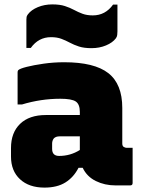

<svg xmlns="http://www.w3.org/2000/svg" viewBox="-20 -843 640 873"><path d="M536 -352V-190Q536 -176 547 -173Q551 -171 555 -171H583V-11Q583 0 572 0H505Q456 0 415.5 -20Q375 -40 356 -80H337Q315 -37 277.5 -13.5Q240 10 182 10Q112 10 71 -28Q30 -66 30 -131V-170Q30 -240 71.5 -280Q113 -320 189 -320H343V-334Q343 -369 324.5 -381.5Q306 -394 254 -394Q166 -394 80 -368H60V-514Q60 -521 63 -524Q70 -531 101.5 -539Q133 -547 178.5 -553.5Q224 -560 272 -560Q409 -560 472.5 -510.5Q536 -461 536 -352ZM217 -166Q217 -134 249 -134Q300 -134 343 -161V-223H251Q234 -223 225 -214Q217 -204 217 -190ZM402 -773Q459 -773 494 -822H514V-700Q514 -692 513 -684Q512 -676 507 -669Q492 -649 462 -636.5Q432 -624 396 -624Q362 -624 339 -631.5Q316 -639 297.5 -649Q279 -659 259 -666.5Q239 -674 212 -674Q155 -674 120 -625H100V-754Q100 -762 101 -766.5Q102 -771 107 -778Q122 -798 152 -810.5Q182 -823 218 -823Q252 -823 275 -815.5Q298 -808 316.5 -798Q335 -788 355 -780.5Q375 -773 402 -773Z"/></svg>

Font: Recursive Sn Lnr St Blk
Style: Regular
Weight: 900
Version: Version 1.079;hotconv 1.0.112;makeotfexe 2.5.65598; ttfautoh